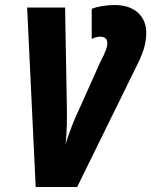

<svg xmlns="http://www.w3.org/2000/svg" viewBox="-20 -744 602 764"><path d="M122 0H287L521 -476C549 -531 562 -569 562 -614C562 -678 517 -724 437 -724C399 -724 365 -717 345 -709V-589C354 -595 369 -598 380 -598C395 -598 407 -591 407 -572C407 -556 400 -537 379 -497L294 -307C279 -277 253 -213 241 -169C246 -214 247 -272 246 -318L239 -714H88Z"/></svg>

Font: Noto Sans Display SemiCondensed Extra
Style: Italic
Weight: 800
Width: 4
Italic angle: -12°
Designer: Monotype Design Team
Foundry: Monotype Imaging Inc.
Version: Version 1.900